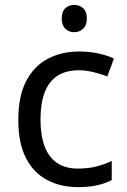

<svg xmlns="http://www.w3.org/2000/svg" viewBox="-20 -808 520 787"><path d="M300 -41Q229 -41 173.5 -70Q118 -99 86.5 -160Q55 -221 55 -316Q55 -415 88 -477Q121 -539 177.5 -568Q234 -597 306 -597Q347 -597 385 -588.5Q423 -580 447 -568L420 -495Q396 -504 364 -512Q332 -520 304 -520Q250 -520 215 -497Q180 -474 163 -429Q146 -384 146 -317Q146 -253 163 -208Q180 -163 214 -140Q248 -117 299 -117Q343 -117 376.5 -126Q410 -135 438 -148V-70Q411 -56 378.5 -48.5Q346 -41 300 -41ZM285 -788Q305 -788 320.5 -774.5Q336 -761 336 -732Q336 -704 320.5 -690Q305 -676 285 -676Q263 -676 248 -690Q233 -704 233 -732Q233 -761 248 -774.5Q263 -788 285 -788Z"/></svg>

Font: Noto Sans Tamil UI
Style: Regular
Weight: 400
Designer: Jelle Bosma - Monotype Design Team
Foundry: Monotype Imaging Inc.
Version: Version 2.004